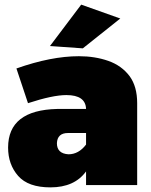

<svg xmlns="http://www.w3.org/2000/svg" viewBox="-20 -800 653 830"><path d="M198 10Q102 10 58.5 -39.5Q15 -89 15 -162Q15 -324 227 -329H352Q350 -389 267 -389Q208 -389 101 -354L51 -504Q201 -557 321 -557Q390.5 -557 448.2 -536.8Q506 -516.5 540.5 -470.5Q573 -426 573 -354V0H352V-59Q302 10 198 10ZM338 -591 196 -601 331 -780 500 -720ZM276 -133Q320 -133 352 -175V-225H274Q228 -225 226 -181Q226 -136 276 -133Z"/></svg>

Font: Argentum Novus Black
Style: Regular
Weight: 900
Designer: Julieta Ulanovsky (font) & Cristiano Sobral (main changes)
Foundry: Julieta Ulanovsky (font) & Cristiano Sobral (main changes)
Version: Version 3.00;November 27, 2020;FontCreator 13.0.0.2655 64-bi